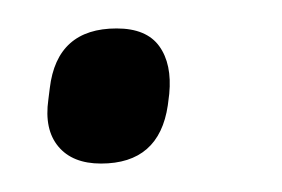

<svg xmlns="http://www.w3.org/2000/svg" viewBox="-20 -109 198 135"><path d="M51 6Q31 6 21 -6Q11 -18 14 -39L15 -47Q20 -89 62 -89Q83 -89 92 -76.5Q101 -64 99 -43L98 -35Q92 6 51 6Z"/></svg>

Font: Sofia Sans Extra Condensed
Style: Italic
Weight: 400
Italic angle: -9°
Designer: Botio Nikoltchev, Ani Petrova
Foundry: lettersoup
Version: Version 4.101; ttfautohint (v1.8.4.7-5d5b)